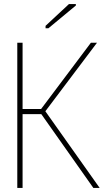

<svg xmlns="http://www.w3.org/2000/svg" viewBox="-20 -924 540 944"><path d="M65 0V-714H91V-388H182L427 -714H457L203 -377L470 0H439L183 -363H91V0ZM204 -785V-797L319 -904H353V-897L218 -785Z"/></svg>

Font: Noto Sans Mono ExtraCondensed Thin
Style: Regular
Weight: 100
Width: 2
Designer: Monotype Design Team
Foundry: Monotype Imaging Inc.
Version: Version 2.014; ttfautohint (v1.8.4.7-5d5b)